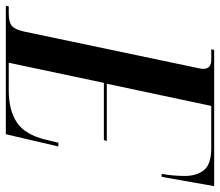

<svg xmlns="http://www.w3.org/2000/svg" viewBox="-74 -686 754 658"><g transform="rotate(-90 303.0 -357.0)"><path d="M-6 0 26 -180H36Q33 -163 31 -142Q29 -121 29 -101Q29 -60 49 -35Q69 -10 125 -10H269L345 -368H149L152 -378H348L417 -704H322Q254 -704 212 -676Q170 -648 153 -576L143 -534H130L172 -714H612L610 -704H586Q556 -704 543.5 -693.5Q531 -683 524 -652L399 -57Q396 -45 396 -38Q396 -10 426 -10H463L461 0Z"/></g></svg>

Font: Noto Serif Display ExtraCondensed SemiBold
Style: Italic
Weight: 600
Width: 2
Italic angle: -12°
Designer: Monotype Design Team
Foundry: Monotype Imaging Inc.
Version: Version 2.009